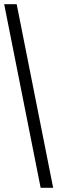

<svg xmlns="http://www.w3.org/2000/svg" viewBox="-20 -780 275 921"><path d="M175 121H235L60 -760H0Z"/></svg>

Font: Noto Serif Khmer ExtraCondensed
Style: Bold
Weight: 700
Width: 2
Designer: Danh Hong and the Monotype Design Team
Foundry: Monotype Imaging Inc.
Version: Version 2.004